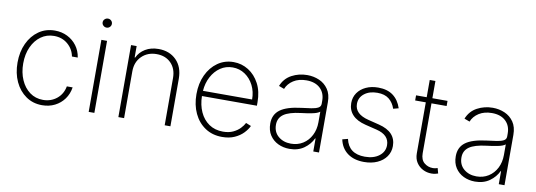

<svg xmlns="http://www.w3.org/2000/svg" viewBox="-56 -1065 4000 1432"><g transform="rotate(10 1943.5 -349.0)"><path d="M294.4 11.4Q224.8 11.4 171.9 -25.6Q119 -62.5 89.3 -126.2Q59.7 -190 59.7 -271Q59.7 -351.9 89.5 -415.8Q119.3 -479.8 172.2 -516.7Q225.1 -553.6 294 -553.6Q345.9 -553.6 388.7 -532.3Q431.5 -511 459.7 -473.2Q487.9 -435.4 495.7 -384.9H451.7Q441.4 -440 398.6 -476.6Q355.8 -513.1 294.4 -513.1Q239 -513.1 195.7 -482.1Q152.3 -451 127.5 -396.5Q102.6 -342 102.6 -271.7Q102.6 -202.4 126.8 -147.4Q150.9 -92.3 194.2 -60.5Q237.6 -28.8 294.4 -28.8Q354.4 -28.8 398.3 -64.3Q442.1 -99.8 452.8 -159.1H496.8Q489 -108.7 461.3 -70.3Q433.6 -32 390.6 -10.3Q347.7 11.4 294.4 11.4Z M646.3 0V-545.5H689.3V0ZM668 -642Q653.8 -642 643.3 -652Q632.8 -661.9 632.8 -676.1Q632.8 -690.3 643.3 -700.3Q653.8 -710.2 668 -710.2Q682.5 -710.2 692.6 -700.3Q702.8 -690.3 702.8 -676.1Q702.8 -661.9 692.6 -652Q682.5 -642 668 -642Z M914.4 -353.7V0H871.1V-545.5H913.4V-459.2H917.6Q936.8 -501.4 979 -527Q1021.3 -552.6 1079.5 -552.6Q1161.9 -552.6 1213.6 -500.9Q1265.3 -449.2 1265.3 -359.7V0H1221.9V-358Q1221.9 -427.9 1180.6 -470.2Q1139.2 -512.4 1071.4 -512.4Q1003.2 -512.4 958.8 -468.8Q914.4 -425.1 914.4 -353.7Z M1657.7 11.4Q1583.8 11.4 1529.1 -25.2Q1474.4 -61.8 1444.6 -125.4Q1414.8 -188.9 1414.8 -270.2Q1414.8 -351.9 1444.8 -415.8Q1474.8 -479.8 1527.3 -516.7Q1579.9 -553.6 1647.4 -553.6Q1708.5 -553.6 1759.9 -521.5Q1811.4 -489.3 1842.7 -430.2Q1873.9 -371.1 1873.9 -290.1V-263.1H1457.7Q1458.8 -196 1482.8 -143.1Q1506.7 -90.2 1551.3 -59.5Q1595.9 -28.8 1657.7 -28.8Q1702.1 -28.8 1733.8 -43.9Q1765.6 -58.9 1786.2 -80.6Q1806.8 -102.3 1816.8 -122.5L1856.2 -106.5Q1843.8 -79.2 1817.6 -51.8Q1791.5 -24.5 1751.6 -6.6Q1711.6 11.4 1657.7 11.4ZM1458.5 -302.6H1830.6Q1830.6 -361.9 1806.5 -409.4Q1782.3 -457 1740.8 -485.1Q1699.2 -513.1 1647.4 -513.1Q1595.5 -513.1 1554.5 -485.3Q1513.5 -457.4 1488.1 -409.6Q1462.7 -361.9 1458.5 -302.6Z M2168 11.7Q2121.1 11.7 2081.7 -7.1Q2042.3 -25.9 2018.6 -62.1Q1995 -98.4 1995 -150.2Q1995 -218.4 2044.6 -255.1Q2094.1 -291.9 2203.1 -305Q2244.7 -310 2277.3 -315Q2310 -320 2328.7 -330.1Q2347.3 -340.2 2347.3 -361.2V-383.9Q2347.3 -443.2 2309.7 -478.5Q2272 -513.8 2206 -513.8Q2147.7 -513.8 2107.6 -488.1Q2067.5 -462.4 2051.5 -421.9L2010.7 -437.1Q2034.1 -496.1 2087.9 -524.9Q2141.7 -553.6 2204.9 -553.6Q2253.6 -553.6 2295.8 -535.3Q2338.1 -517 2364.3 -478.9Q2390.6 -440.7 2390.6 -381V0H2347.3V-98.4H2344.1Q2322.8 -52.6 2277.9 -20.4Q2233 11.7 2168 11.7ZM2172.2 -28.4Q2223.4 -28.4 2263 -53.4Q2302.6 -78.5 2324.9 -122.2Q2347.3 -165.8 2347.3 -221.2V-301.5Q2330.3 -287.3 2288.9 -279.3Q2247.5 -271.3 2207.4 -266.7Q2117.9 -256 2078.1 -227.8Q2038.4 -199.6 2038.4 -148.8Q2038.4 -93 2076.7 -60.7Q2115.1 -28.4 2172.2 -28.4Z M2918.7 -427.9 2878.6 -417.3Q2863.6 -462 2831.1 -488.1Q2798.7 -514.2 2742.5 -514.2Q2682.5 -514.2 2644.4 -484.4Q2606.2 -454.5 2606.2 -406.6Q2606.2 -329.5 2711.3 -303.6L2795.1 -282.7Q2925.1 -250.4 2925.1 -142.4Q2925.1 -97.3 2900.6 -62.5Q2876.1 -27.7 2832.7 -8.2Q2789.4 11.4 2732.6 11.4Q2656.6 11.4 2607.6 -24.5Q2558.6 -60.4 2544.4 -126.8L2585.9 -137.4Q2609.7 -28.4 2732.2 -28.4Q2799 -28.4 2840 -60Q2881 -91.6 2881 -141Q2881 -218.8 2783.7 -242.5L2696.7 -263.8Q2630 -280.2 2596.6 -316.4Q2563.2 -352.6 2563.2 -405.2Q2563.2 -449.2 2586.3 -482.6Q2609.4 -516 2649.9 -534.8Q2690.3 -553.6 2742.5 -553.6Q2811.8 -553.6 2855.5 -521Q2899.1 -488.3 2918.7 -427.9Z M3267.8 -545.5V-506.7H3153.1V-128.9Q3153.1 -79.5 3181.1 -56.3Q3209.2 -33 3245.4 -33Q3257.1 -33 3265.8 -35Q3274.5 -36.9 3282.3 -39.4L3293 0Q3283 3.6 3271.1 6.2Q3259.2 8.9 3242.5 8.9Q3208.5 8.9 3178.3 -6.4Q3148.1 -21.7 3129.1 -50.6Q3110.1 -79.5 3110.1 -121.1V-506.7H3029.5V-545.5H3110.1V-676.1H3153.1V-545.5Z M3572.8 11.7Q3525.9 11.7 3486.5 -7.1Q3447.1 -25.9 3423.5 -62.1Q3399.9 -98.4 3399.9 -150.2Q3399.9 -218.4 3449.4 -255.1Q3498.9 -291.9 3608 -305Q3649.5 -310 3682.2 -315Q3714.8 -320 3733.5 -330.1Q3752.1 -340.2 3752.1 -361.2V-383.9Q3752.1 -443.2 3714.5 -478.5Q3676.8 -513.8 3610.8 -513.8Q3552.6 -513.8 3512.4 -488.1Q3472.3 -462.4 3456.3 -421.9L3415.5 -437.1Q3438.9 -496.1 3492.7 -524.9Q3546.5 -553.6 3609.7 -553.6Q3658.4 -553.6 3700.6 -535.3Q3742.9 -517 3769.2 -478.9Q3795.5 -440.7 3795.5 -381V0H3752.1V-98.4H3748.9Q3727.6 -52.6 3682.7 -20.4Q3637.8 11.7 3572.8 11.7ZM3577.1 -28.4Q3628.2 -28.4 3667.8 -53.4Q3707.4 -78.5 3729.8 -122.2Q3752.1 -165.8 3752.1 -221.2V-301.5Q3735.1 -287.3 3693.7 -279.3Q3652.3 -271.3 3612.2 -266.7Q3522.7 -256 3483 -227.8Q3443.2 -199.6 3443.2 -148.8Q3443.2 -93 3481.5 -60.7Q3519.9 -28.4 3577.1 -28.4Z"/></g></svg>

Font: Inter Extra Light BETA
Style: Regular
Weight: 200
Designer: Rasmus Andersson
Foundry: rsms
Version: Version 3.011;git-f93a4a705